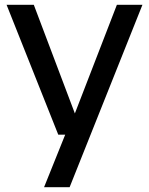

<svg xmlns="http://www.w3.org/2000/svg" viewBox="-20 -564 624 804"><path d="M469.5 -544H576.5L271.5 220H164.5L253 0H224L7.5 -544H121.5L293.5 -89Z"/></svg>

Font: Encode Sans Semi Expanded Medium
Style: Regular
Weight: 500
Width: 6
Designer: Multiple Designers
Foundry: Impallari Type
Version: Version 2.000